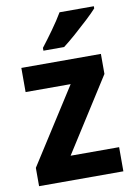

<svg xmlns="http://www.w3.org/2000/svg" viewBox="-86 -822 613 877"><g transform="rotate(-10 220.0 -383.0)"><path d="M414 0H23V-85L246 -434H37V-546H406V-453L189 -112H414ZM412 -756Q396 -738 366 -710Q336 -682 303.5 -653.5Q271 -625 246 -606H150V-619Q175 -651 204 -691.5Q233 -732 253 -766H412Z"/></g></svg>

Font: Noto Sans Gujarati UI SemiCondensed
Style: Bold
Weight: 700
Width: 4
Designer: Jelle Bosma - Monotype Design Team, Universal Thirst
Foundry: Monotype Imaging Inc.
Version: Version 2.106; ttfautohint (v1.8.4.7-5d5b)